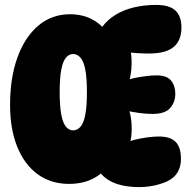

<svg xmlns="http://www.w3.org/2000/svg" viewBox="-20 -756 771 782"><path d="M261 -7Q188 -7 134 -46Q80 -85 50.5 -157.5Q21 -230 21 -329Q21 -439 51 -522Q81 -605 136 -651.5Q191 -698 265 -698Q340 -698 390 -653Q440 -608 464.5 -527.5Q489 -447 489 -340Q489 -186 432 -96.5Q375 -7 261 -7ZM278 -225Q295 -225 308 -240Q321 -255 327.5 -289.5Q334 -324 334 -381Q334 -438 327.5 -472Q321 -506 308 -521Q295 -536 278 -536Q261 -536 248.5 -521Q236 -506 229.5 -472Q223 -438 223 -381Q223 -324 229.5 -289.5Q236 -255 248.5 -240Q261 -225 278 -225ZM616 -736Q671 -736 695 -712.5Q719 -689 719 -644Q719 -591 687 -564.5Q655 -538 587 -538Q566 -538 540.5 -539.5Q515 -541 488 -545L508 -566Q517 -533 516 -494Q515 -455 505 -421L492 -428Q507 -434 529 -438.5Q551 -443 574.5 -446Q598 -449 618 -449Q660 -449 677 -427.5Q694 -406 694 -374Q694 -340 673 -316Q652 -292 601 -292Q575 -292 546 -296Q517 -300 487 -307L502 -319Q511 -296 514.5 -265.5Q518 -235 515 -204.5Q512 -174 502 -150L487 -172Q505 -181 529.5 -187Q554 -193 580 -196.5Q606 -200 628 -200Q673 -200 695 -178.5Q717 -157 717 -108Q717 -78 703.5 -54.5Q690 -31 660 -17Q647 -11 628.5 -5.5Q610 0 589.5 3Q569 6 549 6Q483 6 440.5 -13Q398 -32 378 -68Q357 -104 348 -162.5Q339 -221 339 -323Q339 -419 346 -481.5Q353 -544 365.5 -583Q378 -622 395 -645Q418 -676 451 -696Q484 -716 526 -726Q568 -736 616 -736Z"/></svg>

Font: DynaPuff Condensed SemiBold
Style: Regular
Weight: 600
Width: 3
Designer: Toshi Omagari, Jennifer Daniel
Foundry: Google Fonts
Version: Version 2.000